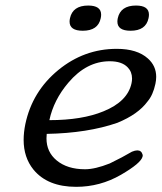

<svg xmlns="http://www.w3.org/2000/svg" viewBox="-20 -686 598 710"><path d="M286.1 -572.3Q237.3 -572.3 237.3 -606Q237.3 -611.8 238.8 -618.7Q249 -665.5 306.2 -665.5Q354 -665.5 354 -631.8Q354 -626 352.5 -618.7Q342.8 -572.3 286.1 -572.3ZM462.9 -572.3Q414.1 -572.3 414.1 -606Q414.1 -611.8 415.5 -618.7Q425.8 -665.5 482.9 -665.5Q530.8 -665.5 530.8 -631.8Q530.8 -626 529.3 -618.7Q519.5 -572.3 462.9 -572.3ZM362.8 -274.4Q451.7 -310.5 466.3 -377.9Q468.3 -387.2 468.3 -395.5Q468.3 -420.4 452.1 -437Q430.7 -459.5 385.7 -459.5Q299.8 -459.5 232.9 -380.4Q178.7 -316.9 162.6 -241.7Q283.7 -241.7 362.8 -274.4ZM467.8 -125Q479.5 -129.9 487.8 -129.9Q502.9 -129.9 507.3 -114.3Q507.8 -112.8 507.8 -110.8Q507.8 -109.4 507.3 -107.4Q502 -83 427.2 -39.6Q350.1 4.9 261.7 4.9Q155.8 4.9 103.5 -59.1Q67.4 -104 67.4 -168.5Q67.4 -196.3 73.7 -227.1Q99.1 -347.7 195.3 -426.8Q291 -505.4 411.6 -505.4Q487.3 -505.4 526.9 -469.7Q557.6 -442.4 557.6 -401.9Q557.6 -389.6 554.7 -376Q545.9 -334.5 525.4 -310.5Q490.7 -263.2 414.1 -231.9Q304.2 -193.8 152.8 -190.9Q151.9 -182.6 151.9 -174.3Q151.9 -124 189.5 -92.8Q229 -60.1 294.4 -60.1Q331.5 -60.1 385.7 -81.5Q434.1 -105 467.8 -125Z"/></svg>

Font: inglobal
Style: Italic
Weight: 400
Italic angle: -12°
Designer: Andrey Kochetov, Denis Davydov, Evgeny Yurtaev
Foundry: inglobal
Version: Version 1.00 September 25, 2014, initial release